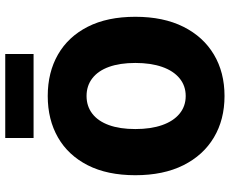

<svg xmlns="http://www.w3.org/2000/svg" viewBox="-92 -772 876 732"><g transform="rotate(-90 346.0 -406.0)"><path d="M346 12Q256 12 188 -28.5Q120 -69 82 -145Q44 -221 44 -328Q44 -435 82 -509.5Q120 -584 188 -623Q256 -662 346 -662Q436 -662 504 -623Q572 -584 610 -509.5Q648 -435 648 -328Q648 -221 610 -145Q572 -69 504 -28.5Q436 12 346 12ZM346 -136Q385 -136 413.5 -159.5Q442 -183 457 -226Q472 -269 472 -328Q472 -387 457 -428.5Q442 -470 413.5 -492Q385 -514 346 -514Q307 -514 278.5 -492Q250 -470 235 -428.5Q220 -387 220 -328Q220 -269 235 -226Q250 -183 278.5 -159.5Q307 -136 346 -136ZM186 -716V-824H506V-716Z"/></g></svg>

Font: Mada Black
Style: Regular
Weight: 900
Designer: Khaled Hosny
Version: Version 1.5